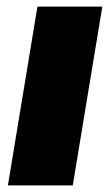

<svg xmlns="http://www.w3.org/2000/svg" viewBox="-20 -561 333 581"><path d="M3.9 0 93.3 -541H289.6L200.2 0Z"/></svg>

Font: Inter 17pt Black
Style: Italic
Weight: 900
Italic angle: -9.3988°
Version: Version 4.001;git-66647c0bb